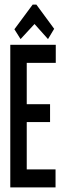

<svg xmlns="http://www.w3.org/2000/svg" viewBox="-20 -820 290 840"><path d="M25 0V-624H224V-545H97V-364H199V-286H97V-79H223V0ZM70 -649 43 -692 123 -800H139L217 -694L190 -649L131 -715Z"/></svg>

Font: Inconsolata UltraCondensed Bold
Style: Regular
Weight: 700
Width: 1
Monospace: yes
Designer: Raph Levien, Cyreal, Brenton Simpson
Foundry: Raph Levien, Cyreal, Google
Version: Version 3.001; ttfautohint (v1.8.2.53-6de2)